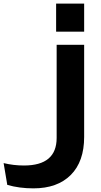

<svg xmlns="http://www.w3.org/2000/svg" viewBox="-198 -805 550 1050"><path d="M262.2 -56.2Q262.2 78.6 189 151.9Q115.7 225.1 -15.1 225.1Q-92.8 225.1 -158.2 206.1L-178.2 86.9Q-124 100.1 -66.9 100.1Q111.8 100.1 111.8 -50.8V-560.1H262.2ZM108.9 -785.2H262.2V-631.8H108.9Z"/></svg>

Font: Mattone
Style: Regular
Weight: 400
Width: 6
Designer: Nunzio Mazzaferro
Foundry: Collletttivo
Version: Version 2.000;Glyphs 3.2 (3217)